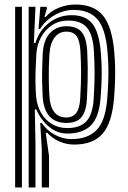

<svg xmlns="http://www.w3.org/2000/svg" viewBox="-20 -630 565 850"><path d="M165 200V31.5L158 -85.5H165Q186 -53.8 221.8 -34Q257.5 -14.2 296 -14.2Q368.8 -14.2 407.9 -54.6Q447 -95 454.8 -193.5Q457.8 -230.8 459.1 -264.8Q460.5 -298.8 459.8 -332.1Q459 -365.5 456 -400.8Q447.2 -504 411 -545.1Q374.8 -586.2 306 -586.2Q262.8 -586.2 221.5 -562.9Q180.2 -539.5 157.2 -501.8H150.5L158.5 -600H187V-590.8L176.8 -555.2H182.8Q205 -581.8 240.9 -595.9Q276.8 -610 312.8 -610Q396.5 -610 436.2 -560.9Q476 -511.8 485.8 -401Q488.8 -366.5 489.5 -333.9Q490.2 -301.2 489.1 -267.2Q488 -233.2 484.8 -195Q475.8 -85.2 433.8 -37.6Q391.8 10 308 10Q275 10 243.4 -3.5Q211.8 -17 189.5 -42H182.5L197 60.5V200ZM47 200V-600H77V200ZM107 200V-600H137L130 -439.5L136.8 -439.2Q152.2 -493 196.1 -527.9Q240 -562.8 297.5 -562.8Q358.5 -562.8 388.5 -525.4Q418.5 -488 426 -402.2Q429.2 -365.5 430 -332.8Q430.8 -300 429.5 -266.5Q428.2 -233 425 -194Q418.5 -113 384.6 -76.9Q350.8 -40.8 283.5 -38.8Q235.2 -37.2 197.9 -68.1Q160.5 -99 140.8 -145.5H134L137 3V200ZM278.2 -63Q334.5 -63 362.8 -93.6Q391 -124.2 395 -195Q399 -262.2 398.8 -307.2Q398.5 -352.2 396 -400Q392 -474.8 365.6 -506.9Q339.2 -539 281.8 -539Q242 -539 211.1 -519.1Q180.2 -499.2 161.9 -465.5Q143.5 -431.8 140.8 -390Q138.5 -351.8 137.5 -318.4Q136.5 -285 137.1 -256.5Q137.8 -228 139.8 -203.8Q143.5 -162.2 161.8 -130.5Q180 -98.8 210 -80.9Q240 -63 278.2 -63ZM274 -85.8Q224.2 -85.8 198.1 -116.1Q172 -146.5 168.8 -203.8Q167 -235.2 166.5 -266.4Q166 -297.5 166.8 -328.5Q167.5 -359.5 169 -390.5Q172.2 -452.5 200.8 -483.1Q229.2 -513.8 274 -513.8Q320.5 -513.8 341.9 -487.6Q363.2 -461.5 366.2 -401Q368 -364.2 368.4 -333.5Q368.8 -302.8 367.9 -270Q367 -237.2 365 -194.2Q362.8 -142 342.8 -113.9Q322.8 -85.8 274 -85.8ZM274 -110Q302.5 -110 317.6 -130.1Q332.8 -150.2 335.2 -195Q339 -261.8 338.9 -307.4Q338.8 -353 336.2 -401Q333.8 -448.8 319.5 -469.4Q305.2 -490 274 -490Q241.5 -490 221.8 -464.1Q202 -438.2 198.8 -390Q197 -363.2 196.2 -331.8Q195.5 -300.2 196.1 -267.2Q196.8 -234.2 198.8 -202.8Q201.5 -158.2 220 -134.1Q238.5 -110 274 -110Z"/></svg>

Font: Big Shoulders Inline Text Thin Black
Style: Regular
Weight: 900
Version: Version 2.002